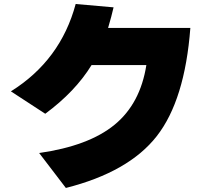

<svg xmlns="http://www.w3.org/2000/svg" viewBox="-20 -848 1040 955"><path d="M34.2 -393.6Q281.2 -547.9 356.4 -828.1L544.9 -811.5Q535.2 -768.6 517.6 -709H926.8Q899.4 -349.6 759.8 -170.9Q620.1 7.8 307.6 86.9L174.8 -86.9Q420.9 -122.1 549.3 -227.1Q677.7 -332 708 -524.4H435.5Q354.5 -392.6 205.1 -282.2Z"/></svg>

Font: GenEi M Gothic v2 Black
Style: Regular
Weight: 900
Version: Version 2.0